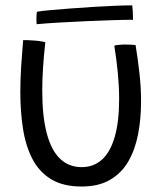

<svg xmlns="http://www.w3.org/2000/svg" viewBox="-20 -674 629 718"><path d="M407.5 -503.5Q413 -505 424.2 -506.2Q435.5 -507.5 447 -507.5Q457 -507.5 468.5 -507Q480 -506.5 487 -505.5Q495.5 -454 501.5 -400.2Q507.5 -346.5 507.5 -294.5Q507.5 -230 496.5 -172.5Q485.5 -115 460.2 -71Q435 -27 392 -1.8Q349 23.5 285.5 23.5Q215.5 23.5 170.5 -4.2Q125.5 -32 100.5 -81Q75.5 -130 65.8 -193.8Q56 -257.5 56 -329.5Q56 -377.5 59.2 -427Q62.5 -476.5 66.5 -524Q73.5 -524 84.8 -523.8Q96 -523.5 105 -522.5Q117 -522 129 -520.2Q141 -518.5 149.5 -516Q144 -467.5 141 -422Q138 -376.5 138 -335Q138 -239.5 154.8 -175.8Q171.5 -112 204.5 -80.5Q237.5 -49 285.5 -49Q330.5 -49 361.8 -77.5Q393 -106 409.2 -162.8Q425.5 -219.5 425.5 -303.5Q425.5 -349 420.8 -399.5Q416 -450 407.5 -503.5ZM477.5 -600Q444 -600 398.5 -598.5Q353 -597 302.5 -594.8Q252 -592.5 203.5 -589.8Q155 -587 117 -583.5Q116 -595 116.2 -607.8Q116.5 -620.5 118 -630Q133.5 -633 166.8 -636Q200 -639 242.2 -642.2Q284.5 -645.5 329 -648.2Q373.5 -651 412 -652.5Q450.5 -654 474.5 -654Q475.5 -648.5 476.5 -632.5Q477.5 -616.5 477.5 -600Z"/></svg>

Font: Grandstander Thin Light
Style: Regular
Weight: 300
Version: Version 1.200